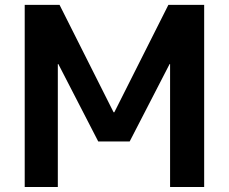

<svg xmlns="http://www.w3.org/2000/svg" viewBox="-20 -750 918 770"><path d="M79.1 0V-730.5H218.8L435.5 -299.8H438.5L655.3 -730.5H798.8V0H662.1V-493.2H660.2L500 -182.6H374L213.9 -493.2H211.9V0Z"/></svg>

Font: GenEi M Gothic v2 Bold
Style: Regular
Weight: 700
Version: Version 2.0